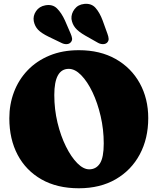

<svg xmlns="http://www.w3.org/2000/svg" viewBox="-20 -989 844 1029"><path d="M402.5 -720Q516.5 -720 600 -672.8Q683.5 -625.5 729 -543Q774.5 -460.5 774.5 -356Q774.5 -246.5 729.2 -161.8Q684 -77 600.5 -28.5Q517 20 402.5 20Q286 20 202.5 -27.5Q119 -75 74.5 -159.2Q30 -243.5 30 -355Q30 -430 55 -496Q80 -562 128 -612.2Q176 -662.5 245.2 -691.2Q314.5 -720 402.5 -720ZM536 -220Q536 -295 519.5 -366.2Q503 -437.5 475.8 -494.8Q448.5 -552 415.2 -586Q382 -620 348.5 -620Q271 -620 271 -480Q271 -403 288.2 -331.5Q305.5 -260 333.5 -203.8Q361.5 -147.5 394.2 -114.5Q427 -81.5 458 -81.5Q495 -81.5 515.5 -113Q536 -144.5 536 -220ZM530 -879.5 556 -807.5Q561.5 -793 562.2 -781.2Q563 -769.5 553.5 -760Q544.5 -752 530.5 -752.5Q516.5 -753 504.5 -760L436.5 -798.5Q400 -819.5 383.5 -839.8Q367 -860 363 -887.5Q361 -915.5 379.5 -940Q398 -964.5 431.5 -968Q470 -972 492.2 -946.5Q514.5 -921 530 -879.5ZM328 -879.5 358.5 -809Q364.5 -795.5 366.2 -783.8Q368 -772 359 -762Q351 -753 337.2 -752.5Q323.5 -752 310.5 -758.5L240 -792.5Q202 -811 184.2 -829.5Q166.5 -848 161 -875.5Q156 -903.5 173 -929Q190 -954.5 223 -960.5Q261.5 -967.5 285.5 -943.8Q309.5 -920 328 -879.5Z"/></svg>

Font: Fraunces 9pt SuperSoft Black
Style: Regular
Weight: 900
Version: Version 1.000;[b76b70a41]